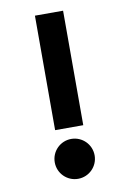

<svg xmlns="http://www.w3.org/2000/svg" viewBox="-82 -751 533 806"><g transform="rotate(-10 185.0 -348.0)"><path d="M125 -213H245V-701H125ZM100 -80C100 -33 138 5 185 5C232 5 270 -33 270 -80C270 -127 232 -165 185 -165C138 -165 100 -127 100 -80Z"/></g></svg>

Font: Grotesk 03
Style: Bold
Weight: 500
Designer: Frank Adebiaye, contributions by Jérémy Landes, Ariel Martín Pérez
Foundry: Velvetyne Type Foundry
Version: Version 3.000;Glyphs 3.1.2 (3150)